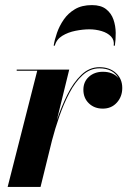

<svg xmlns="http://www.w3.org/2000/svg" viewBox="-20 -733 510 753"><path d="M426 -554Q429 -575.5 415.5 -589.8Q402 -604 378.8 -611Q355.5 -618 330.5 -618Q305.5 -618 276.2 -612.2Q247 -606.5 224.2 -592.5Q201.5 -578.5 195 -554H190.5Q194 -577 203.5 -604.2Q213 -631.5 230 -656.2Q247 -681 274 -697Q301 -713 340.5 -713Q376 -713 396.2 -697Q416.5 -681 425 -656.2Q433.5 -631.5 433.8 -604.2Q434 -577 430.5 -554ZM126 -455.5H45.5V-460H251.5L203 -262Q220.5 -314 244 -361.5Q267.5 -409 298.8 -439.2Q330 -469.5 370 -469.5Q409.5 -469.5 434.5 -446.8Q459.5 -424 459.5 -388Q459.5 -354 438.2 -330.5Q417 -307 383 -307Q350 -307 328.5 -327.8Q307 -348.5 307 -381Q307 -412.5 328.8 -432Q350.5 -451.5 383.5 -451.5Q424 -451.5 445 -426Q423 -465 370 -465Q333 -465 303.8 -438Q274.5 -411 252 -368Q229.5 -325 212.5 -276Q195.5 -227 184 -182.5L139 0H10Z"/></svg>

Font: Bodoni* 36pt
Style: Bold Italic
Weight: 700
Italic angle: -13°
Version: Version 2.3